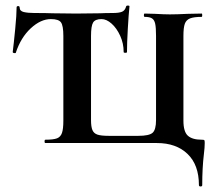

<svg xmlns="http://www.w3.org/2000/svg" viewBox="-20 -517 779 694"><path d="M547 0H144Q141 0 141 -6Q141 -12 144 -12Q173 -12 186 -17Q199 -22 204 -36.5Q209 -51 209 -81V-387Q209 -424 200.5 -436Q192 -448 164 -448Q127 -448 91 -414.5Q55 -381 37 -326Q37 -325 34 -325Q26 -325 26 -329Q30 -361 35 -412.5Q40 -464 40 -490Q40 -495 45.5 -495Q51 -495 51 -490Q51 -477 66 -473.5Q81 -470 104 -470Q147 -470 170 -469L255 -468L342 -469Q359 -470 388 -470Q410 -470 421 -474.5Q432 -479 436 -494Q437 -497 442.5 -497Q448 -497 448 -494Q445 -466 442 -413.5Q439 -361 439 -329Q439 -326 433 -326Q427 -326 427 -329Q427 -360 414.5 -387.5Q402 -415 383.5 -431.5Q365 -448 347 -448Q324 -448 316.5 -435.5Q309 -423 309 -387V-83Q309 -59 314 -47Q319 -35 332 -30.5Q345 -26 373 -26H480Q519 -26 531.5 -37Q544 -48 544 -83V-387Q544 -417 541 -431Q538 -445 529.5 -450.5Q521 -456 503 -456Q500 -456 500 -462Q500 -468 503 -468L540 -467Q574 -465 594 -465Q619 -465 659 -467L709 -468Q711 -468 711 -462Q711 -456 709 -456Q681 -456 667 -450.5Q653 -445 648 -431Q643 -417 643 -387V-81Q643 -41 659 -26.5Q675 -12 709 -12Q717 -12 718.5 -10.5Q720 -9 720 0Q720 16 717 40Q711 90 711 152Q711 157 705 157Q699 157 699 152Q699 79 658 39.5Q617 0 547 0Z"/></svg>

Font: Cormorant Unicase
Style: Bold
Weight: 700
Designer: Christian Thalmann (Catharsis Fonts)
Foundry: Catharsis Fonts
Version: Version 4.000